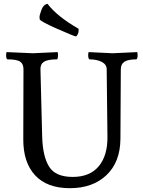

<svg xmlns="http://www.w3.org/2000/svg" viewBox="-20 -976 751 1006"><path d="M188 -875Q187 -878 187 -887Q187 -896 197 -924Q207 -952 229 -956Q279 -890 392 -825Q393 -809 388 -798Q383 -787 378 -785Q371 -785 281 -824.5Q191 -864 188 -875ZM570 -697 699 -703Q701 -699 701 -685Q701 -671 695 -665Q651 -665 632 -652.5Q613 -640 613 -613L611 -248Q610 -127 538 -58.5Q466 10 346 10Q226 10 163.5 -58Q101 -126 102 -248L103 -613Q103 -641 85.5 -653Q68 -665 18 -665Q12 -671 12 -685.5Q12 -700 15 -703L152 -697L282 -703Q284 -701 284 -685.5Q284 -670 279 -665Q230 -665 210.5 -652.5Q191 -640 192 -613L201 -259Q204 -156 237.5 -102.5Q271 -49 361 -49Q451 -49 497.5 -105Q544 -161 543 -259L539 -613Q539 -638 513.5 -651.5Q488 -665 448 -665Q442 -671 442 -685.5Q442 -700 445 -703Z"/></svg>

Font: Esteban
Style: Regular
Weight: 400
Designer: Angelica Diaz Rivera
Foundry: Angelica Diaz Rivera
Version: Version 1.002